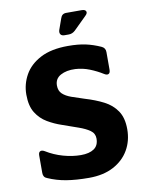

<svg xmlns="http://www.w3.org/2000/svg" viewBox="-94 -920 765 999"><g transform="rotate(-10 288.5 -420.0)"><path d="M295 13Q227 13 175.5 4.5Q124 -4 79 -24Q59 -31 59 -54V-147Q59 -163 68 -167.5Q77 -172 91 -164Q133 -138 181 -124.5Q229 -111 274 -111Q318 -111 343 -128Q368 -145 368 -182Q368 -209 345.5 -225Q323 -241 285.5 -254Q248 -267 203 -283Q164 -296 128.5 -317Q93 -338 70.5 -374Q48 -410 48 -470Q48 -525 75 -573.5Q102 -622 159 -652Q216 -682 305 -682Q359 -682 398 -673.5Q437 -665 477 -647Q497 -638 497 -616V-523Q497 -506 488 -501.5Q479 -497 465 -506Q433 -526 396.5 -540.5Q360 -555 321 -557Q275 -559 244 -542Q213 -525 213 -489Q213 -461 230 -445Q247 -429 276.5 -418.5Q306 -408 344 -396Q398 -380 441 -358Q484 -336 509 -299Q534 -262 534 -202Q534 -141 506 -92.5Q478 -44 424.5 -15.5Q371 13 295 13ZM298 -740Q283 -740 277 -748.5Q271 -757 275 -771L296 -830Q303 -853 326 -853H408Q426 -853 430.5 -843Q435 -833 421 -820L354 -754Q339 -740 320 -740Z"/></g></svg>

Font: Pitagon Sans
Style: Bold
Weight: 700
Designer: Travis Tran
Foundry: Pitagon
Version: Version 1.001; ttfautohint (v1.8.4.7-5d5b);gftools[0.9.26]